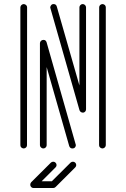

<svg xmlns="http://www.w3.org/2000/svg" viewBox="-20 -733 623 948"><path d="M337.4 0Q326.2 0 321.8 -11.7L210.4 -401.9V-16.1Q210.4 -9.8 205.6 -4.9Q200.7 0 193.8 0Q187.5 0 182.4 -4.9Q177.2 -9.8 177.2 -16.1V-519.5Q177.2 -525.9 182.1 -531Q187 -536.1 194.8 -536.1Q206.1 -536.1 210 -524.4Q354.5 -19.5 354.5 -17.1Q354.5 -12.2 352.1 -7.8Q347.7 0 337.4 0ZM485.8 0Q479 -0.5 474.1 -4.9Q469.2 -9.3 469.2 -16.1L469.7 -696.8Q469.7 -703.6 474.4 -708Q479 -712.4 485.8 -712.9Q493.2 -712.4 497.8 -708Q502.4 -703.6 502.4 -696.8V-16.1Q502 -9.3 497.3 -4.9Q492.7 -0.5 485.8 0ZM97.2 0Q89.8 -0.5 85.2 -4.9Q80.6 -9.3 80.6 -16.1V-696.8Q81.1 -703.6 85.7 -708Q90.3 -712.4 97.2 -712.9Q104 -712.4 108.9 -708Q113.8 -703.6 113.8 -696.8L113.3 -16.1Q113.3 -9.3 108.6 -4.9Q104 -0.5 97.2 0ZM390.6 -176.8Q377.4 -176.8 372.6 -188.5Q228 -693.4 228 -695.8Q228 -700.7 231 -705.1Q235.4 -712.9 244.6 -712.9Q256.8 -712.9 260.3 -701.2L372.1 -311V-696.8Q372.1 -703.1 377 -708Q381.8 -712.9 388.2 -712.9Q395 -712.9 399.9 -708Q404.8 -703.1 404.8 -696.8V-193.4Q404.8 -187 400.9 -182.4Q397 -177.7 390.6 -176.8ZM340.3 65.4Q346.7 65.4 351.6 70.3Q356.4 75.2 356.4 82Q356.4 88.4 351.6 93.3L254.4 190.4Q249.5 195.3 242.7 195.3H145.5Q135.7 195.3 130.4 185.1Q129.4 181.6 129.4 178.7Q129.4 172.4 133.8 167L231.4 69.8Q236.3 65.4 243.2 65.4Q249.5 65.4 254.4 70.3Q259.3 75.2 259.3 82Q259.3 88.4 254.4 93.3L185.5 162.1H235.8L328.6 69.8Q333.5 65.4 340.3 65.4Z"/></svg>

Font: Neon Sans
Style: Regular
Weight: 400
Designer: GGBot
Version: 0.80